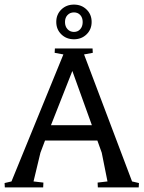

<svg xmlns="http://www.w3.org/2000/svg" viewBox="-30 -816 625 836"><path d="M413 -151 394 -204H166L146 -151L116 -26L159 -21L158 0H-9L-10 -19L20 -26L246 -579L208 -586L209 -605H373L374 -586L336 -579L545 -26L575 -19L574 0H396L395 -21L438 -26ZM285 -507 192 -271H370ZM237 -774.5Q259 -796 292 -796Q325 -796 347 -774.5Q369 -753 369 -720.5Q369 -688 347 -666.5Q325 -645 292 -645Q259 -645 237 -666.5Q215 -688 215 -720.5Q215 -753 237 -774.5ZM264 -689Q275 -677 292 -677Q309 -677 319.5 -689Q330 -701 330 -720Q330 -739 319.5 -750.5Q309 -762 292 -762Q275 -762 264 -750.5Q253 -739 253 -720Q253 -701 264 -689Z"/></svg>

Font: Balthazar
Style: Regular
Weight: 400
Designer: Dario Manuel Muhafara
Foundry: Dario Manuel Muhafara
Version: Version 1.000